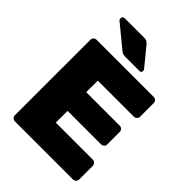

<svg xmlns="http://www.w3.org/2000/svg" viewBox="-255 -1038 1164 1164"><g transform="rotate(45 326.5 -456.5)"><path d="M88 0Q78 0 70 -7.5Q62 -15 62 -26V-674Q62 -685 70 -692.5Q78 -700 88 -700H578Q589 -700 597 -692.5Q605 -685 605 -674V-556Q605 -546 597 -538Q589 -530 578 -530H269V-431H556Q567 -431 575 -423.5Q583 -416 583 -405V-297Q583 -286 575 -278.5Q567 -271 556 -271H269V-170H586Q597 -170 605 -162Q613 -154 613 -143V-26Q613 -15 605 -7.5Q597 0 586 0ZM284 -750Q269 -750 260.5 -754.5Q252 -759 244 -766L104 -881Q99 -886 99 -893Q99 -913 118 -913H286Q298 -913 305 -909.5Q312 -906 323 -894L417 -779Q422 -774 422 -766Q422 -750 406 -750Z"/></g></svg>

Font: Rubik Light ExtraBold
Style: Regular
Weight: 800
Version: Version 2.104